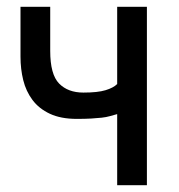

<svg xmlns="http://www.w3.org/2000/svg" viewBox="-20 -542 523 562"><path d="M410 0H323V-208Q312 -205 301.5 -202Q291 -199 277.5 -197.5Q264 -196 246.5 -195Q229 -194 205 -194Q158 -194 126 -209Q94 -224 75 -249.5Q56 -275 48 -307.5Q40 -340 40 -376V-522H127V-393Q127 -324 153 -297.5Q179 -271 224 -271Q266 -271 289 -278Q312 -285 323 -296V-522H410Z"/></svg>

Font: Boldmen Medium
Style: Regular
Weight: 400
Designer: Matt McInerney, Pablo Impallari, Rodrigo Fuenzalida
Foundry: LIVING CONCEPT
Version: Version 1.000